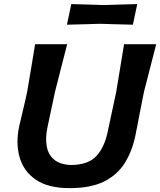

<svg xmlns="http://www.w3.org/2000/svg" viewBox="-20 -936 808 968"><path d="M331 12.5Q223 12.5 161 -29.8Q99 -72 78.8 -143.2Q58.5 -214.5 77 -300.5Q83 -327.5 94.5 -374.5Q106 -421.5 117 -473.5Q129 -544 138.2 -599.2Q147.5 -654.5 157 -713H318.5Q303.5 -654 289.5 -599.2Q275.5 -544.5 257.5 -474L219.5 -295.5Q208 -241.5 215.5 -198.8Q223 -156 253.5 -130.8Q284 -105.5 341 -104Q427 -106 466.8 -150.2Q506.5 -194.5 522 -267.5L566 -473Q577.5 -544 586.8 -599.2Q596 -654.5 605.5 -713H767.5Q752.5 -654 738.2 -599Q724 -544 706 -473.5Q697 -429 688.2 -384.2Q679.5 -339.5 672.5 -302.8Q665.5 -266 661 -245Q645 -171 608.2 -112.8Q571.5 -54.5 504.8 -21Q438 12.5 331 12.5ZM317.5 -811.5 339.5 -915.5Q376 -914.5 418.5 -913.2Q461 -912 504.5 -910.5Q549 -912 591.5 -913.2Q634 -914.5 672 -915.5L650 -811.5Q612.5 -812.5 570.8 -813.5Q529 -814.5 485 -816Q440.5 -814.5 397.8 -813.5Q355 -812.5 317.5 -811.5Z"/></svg>

Font: Commissioner Loud SemiBold
Style: Italic
Weight: 600
Italic angle: -12°
Designer: Kostas Bartsokas
Foundry: Kostas Bartsokas
Version: Version 1.000; ttfautohint (v1.8.3)